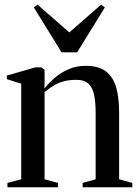

<svg xmlns="http://www.w3.org/2000/svg" viewBox="-20 -794 588 814"><path d="M70 -34V-439L9 -458.5V-473.5L130 -508.5H155.5L169 -498V-458.5L168.5 -419Q186 -441.5 211.8 -463.8Q237.5 -486 270.8 -500.5Q304 -515 343 -515Q398.5 -515 429.2 -491.2Q460 -467.5 472.5 -423.5Q485 -379.5 485 -318.5V-34L541 -18.5V0H330.5V-18.5L385.5 -34V-316Q385.5 -358 379.5 -389.2Q373.5 -420.5 356.2 -438Q339 -455.5 304 -455.5Q273.5 -455.5 250.8 -449.5Q228 -443.5 208.8 -431.8Q189.5 -420 169 -404V-34L226 -18.5V0H11.5V-18.5ZM241 -572 123.5 -762.5 139 -774.5 274 -656.5 409 -774.5 424.5 -762.5 307 -572Z"/></svg>

Font: Merriweather 144pt
Style: Regular
Weight: 400
Version: Version 2.100